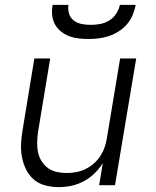

<svg xmlns="http://www.w3.org/2000/svg" viewBox="-20 -760 640 788"><path d="M221 8Q193 8 166 1Q139 -6 119 -23Q99 -40 87 -64.5Q75 -89 70 -116Q65 -143 66.5 -171Q68 -199 73 -228L121 -520H186L136 -218Q133 -197 132.5 -176Q132 -155 136 -135.5Q140 -116 150.5 -99Q161 -82 176.5 -70.5Q192 -59 212 -54.5Q232 -50 254 -50Q273 -50 292.5 -53.5Q312 -57 330.5 -66Q349 -75 365 -89Q381 -103 392 -120Q403 -137 409.5 -156Q416 -175 419 -195L473 -520H539L452 0H387L402 -91Q388 -68 368 -48.5Q348 -29 323.5 -16Q299 -3 273 2.5Q247 8 221 8ZM343 -600Q322 -600 301.5 -602.5Q281 -605 263 -612Q245 -619 229.5 -631.5Q214 -644 205 -661Q196 -678 194 -698.5Q192 -719 196 -740H261Q258 -721 263.5 -703.5Q269 -686 283 -675.5Q297 -665 315.5 -661.5Q334 -658 353 -658Q372 -658 391 -661.5Q410 -665 427.5 -675.5Q445 -686 456.5 -703.5Q468 -721 472 -740H537Q533 -719 524.5 -698.5Q516 -678 501.5 -661Q487 -644 467.5 -631.5Q448 -619 427 -612Q406 -605 385 -602.5Q364 -600 343 -600Z"/></svg>

Font: Iosevka SS04 Lt Ex Obl
Style: Regular
Weight: 300
Width: 7
Italic angle: -9°
Monospace: yes
Designer: Belleve Invis
Foundry: Belleve Invis
Version: Version 19.0.0; ttfautohint (v1.8.4)